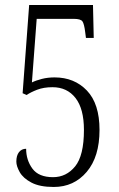

<svg xmlns="http://www.w3.org/2000/svg" viewBox="-20 -734 474 764"><path d="M194 10Q138 10 105 -7.5Q72 -25 58.5 -49Q45 -73 45 -91Q45 -115 55.5 -128.5Q66 -142 84 -142Q84 -97 109 -63Q134 -29 191 -29Q244 -29 279 -72Q314 -115 314 -217Q314 -301 280.5 -344Q247 -387 189 -387Q154 -387 128 -377Q102 -367 86 -356L70 -363L96 -714H350L353 -583H322L319 -606Q315 -639 308 -649Q301 -659 273 -659H126L107 -406Q123 -414 146.5 -420Q170 -426 197 -426Q276 -426 326 -373.5Q376 -321 376 -217Q376 -110 325 -50Q274 10 194 10Z"/></svg>

Font: Noto Serif Ethiopic ExtraCondensed Light
Style: Regular
Weight: 300
Width: 2
Designer: Monotype Design Team
Foundry: Monotype Imaging Inc.
Version: Version 2.102; ttfautohint (v1.8.4.7-5d5b)